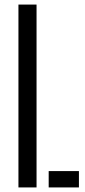

<svg xmlns="http://www.w3.org/2000/svg" viewBox="-20 -820 371 840"><path d="M60.7 0V-800H139.9V0ZM193 0V-71.5H325.3V0Z"/></svg>

Font: Big Shoulders Stencil Text Thin
Style: Regular
Weight: 100
Designer: Patric King
Foundry: XO Type Co
Version: Version 2.001